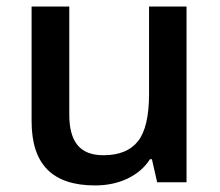

<svg xmlns="http://www.w3.org/2000/svg" viewBox="-20 -560 675 590"><path d="M462.9 0 446.8 -70.8H440.9Q417 -33.2 372.8 -11.7Q328.6 9.8 272 9.8Q173.8 9.8 125.5 -39.1Q77.1 -87.9 77.1 -187V-540H192.9V-207Q192.9 -145 218.3 -114Q243.7 -83 297.9 -83Q370.1 -83 404.1 -126.2Q438 -169.4 438 -271V-540H553.2V0Z"/></svg>

Font: f0_58770          
Style: Regular
Weight: 600
Foundry: Ascender Corporation
Version: Version 1.10